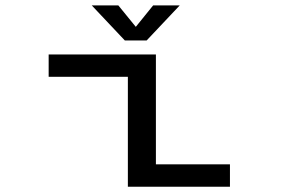

<svg xmlns="http://www.w3.org/2000/svg" viewBox="-20 -706 1090 726"><path d="M659.5 -685.5 534.5 -553H452L327 -685.5H427.5L493.5 -604.5L559 -685.5ZM569.5 -84.5H849.5V0H463.5V-415.5H164V-500H569.5Z"/></svg>

Font: League Mono Extended
Style: Regular
Weight: 400
Width: 9
Designer: Tyler Finck
Foundry: The League of Moveable Type / Tyler Finck
Version: Version 2.210